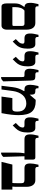

<svg xmlns="http://www.w3.org/2000/svg" viewBox="1314 -2000 694 3361"><g transform="rotate(90 1660.5 -320.0)"><path d="M94 0Q40 0 40 -92V-226Q40 -293 60.5 -332Q81 -371 103 -400V-402Q65 -405 47.5 -428.5Q30 -452 30 -501Q30 -534 35 -564Q40 -594 53 -647H91V-625Q91 -592 132 -592H383Q439 -592 469.5 -550.5Q500 -509 500 -435V-96Q500 -52 480.5 -26Q461 0 428 0ZM105 -190H402Q425 -190 430 -196Q435 -202 435 -219V-350Q435 -382 424.5 -392Q414 -402 396 -402H167Q134 -379 119.5 -335.5Q105 -292 105 -237Z M708 -196 665 -250 711 -296Q733 -319 739 -337.5Q745 -356 745 -370Q745 -388 734.5 -395Q724 -402 701 -402H651Q607 -402 587 -425Q567 -448 567 -501Q567 -534 572 -564Q577 -594 590 -647H628V-625Q628 -592 669 -592H755Q832 -592 832 -458Q832 -430 828 -394.5Q824 -359 808.5 -321Q793 -283 759 -248Z M1018 -196 975 -250 1021 -296Q1043 -319 1049 -337.5Q1055 -356 1055 -370Q1055 -388 1044.5 -395Q1034 -402 1011 -402H961Q917 -402 897 -425Q877 -448 877 -501Q877 -534 882 -564Q887 -594 900 -647H938V-625Q938 -592 979 -592H1065Q1142 -592 1142 -458Q1142 -430 1138 -394.5Q1134 -359 1118.5 -321Q1103 -283 1069 -248Z M1329 7V-359Q1329 -386 1324 -394Q1319 -402 1294 -402H1268Q1223 -402 1203.5 -425Q1184 -448 1184 -501Q1184 -534 1189 -564Q1194 -594 1207 -647H1245V-625Q1245 -592 1286 -592H1325Q1361 -592 1375.5 -574.5Q1390 -557 1391 -506L1405 -30Q1388 -13 1375.5 -5Q1363 3 1349 7Z M1482 0 1506 -195Q1513 -250 1526.5 -289.5Q1540 -329 1553.5 -353.5Q1567 -378 1572 -387Q1576 -394 1576 -397Q1576 -402 1566 -402H1548Q1503 -402 1484 -426Q1465 -450 1465 -506Q1465 -534 1470 -564Q1475 -594 1487 -647H1526V-625Q1526 -592 1566 -592H1582Q1613 -592 1625.5 -574Q1638 -556 1638 -509V-495L1639 -494L1728 -598H1754Q1878 -598 1937 -529.5Q1996 -461 1996 -299Q1996 -244 1988.5 -173.5Q1981 -103 1961 0H1671L1698 -190H1892Q1912 -190 1922 -208Q1929 -220 1931.5 -238Q1934 -256 1934 -274Q1934 -361 1893 -397.5Q1852 -434 1792 -434Q1700 -434 1644.5 -369.5Q1589 -305 1574 -201L1547 0Z M2176 -196 2133 -250 2179 -296Q2201 -319 2207 -337.5Q2213 -356 2213 -370Q2213 -388 2202.5 -395Q2192 -402 2169 -402H2119Q2075 -402 2055 -425Q2035 -448 2035 -501Q2035 -534 2040 -564Q2045 -594 2058 -647H2096V-625Q2096 -592 2137 -592H2223Q2300 -592 2300 -458Q2300 -430 2296 -394.5Q2292 -359 2276.5 -321Q2261 -283 2227 -248Z M2652 7V-249Q2652 -299 2654 -327.5Q2656 -356 2659 -372Q2662 -388 2664 -400V-402H2417Q2373 -402 2353 -425Q2333 -448 2333 -501Q2333 -534 2338 -564Q2343 -594 2356 -647H2394V-625Q2394 -592 2435 -592H2737Q2774 -592 2774 -552V-402H2716L2727 -30Q2712 -15 2701.5 -7.5Q2691 0 2671 7Z M2814 0 2861 -190H3183Q3185 -201 3186 -218Q3187 -235 3187 -270V-350Q3187 -380 3174 -391Q3161 -402 3124 -402H2925Q2881 -402 2861.5 -425Q2842 -448 2842 -501Q2842 -534 2847 -564Q2852 -594 2864 -647H2903V-625Q2903 -592 2944 -592H3135Q3190 -592 3220.5 -550.5Q3251 -509 3251 -435V-283Q3251 -264 3250 -237Q3249 -210 3247 -190H3300V0Z"/></g></svg>

Font: Noto Serif Hebrew SemiCondensed Black
Style: Regular
Weight: 900
Width: 4
Designer: Monotype Design Team
Foundry: Monotype Imaging Inc.
Version: Version 2.004; ttfautohint (v1.8.4.7-5d5b)